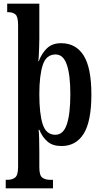

<svg xmlns="http://www.w3.org/2000/svg" viewBox="-20 -780 555 1040"><path d="M11 240V194H20Q47 194 62.5 181Q78 168 78 123V-644Q78 -690 63.5 -702Q49 -714 26 -714H19V-760H193V-571Q193 -551 192 -524.5Q191 -498 190 -476.5Q189 -455 187 -449H190Q207 -493 235.5 -519.5Q264 -546 311 -546Q391 -546 433 -479.5Q475 -413 475 -268Q475 -123 433.5 -56Q392 11 313 11Q266 11 238 -12.5Q210 -36 193 -77H189Q191 -65 192 -31.5Q193 2 193 42V126Q193 170 209 182Q225 194 251 194H267V240ZM280 -50Q323 -50 342 -106.5Q361 -163 361 -270Q361 -374 342 -429.5Q323 -485 281 -485Q230 -485 211.5 -427.5Q193 -370 193 -270Q193 -163 211.5 -106.5Q230 -50 280 -50Z"/></svg>

Font: Noto Serif Thai ExtraCondensed SemiBold
Style: Regular
Weight: 600
Width: 2
Designer: Monotype Design Team
Foundry: Monotype Imaging Inc.
Version: Version 2.001; ttfautohint (v1.8.4.7-5d5b)